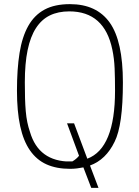

<svg xmlns="http://www.w3.org/2000/svg" viewBox="-20 -808 674 928"><path d="M456 100H421L383 1Q368 4 352 6Q336 8 318 8Q253 8 205 -13.5Q157 -35 125 -81Q93 -127 77.5 -198.5Q62 -270 62 -370Q62 -474 74.5 -552Q87 -630 116.5 -682.5Q146 -735 195 -761.5Q244 -788 318 -788Q447 -788 510.5 -698.5Q574 -609 574 -410Q574 -305 564 -234Q554 -163 534 -123Q492 -36 415 -8ZM330 -28Q349 -39 362 -55L304 -212H338L402 -41Q536 -91 536 -370Q536 -430 534 -477.5Q532 -525 523 -568Q485 -753 315 -753Q261 -753 221 -733.5Q181 -714 154 -672.5Q127 -631 113.5 -566Q100 -501 100 -410Q100 -367 101 -333Q102 -299 104.5 -270.5Q107 -242 112 -217.5Q117 -193 125 -170Q167 -27 321 -27Q295 -27 288 -27Q281 -27 285.5 -27.5Q290 -28 302.5 -28Q315 -28 330 -28Z"/></svg>

Font: Tanohe Sans ExtraLight
Style: Regular
Weight: 250
Designer: Village Type and Design LLC & Cristiano Sobral
Foundry: Cooper Hewitt Smithsonian Design Museum
Version: Version 1.00;May 30, 2020;FontCreator 12.0.0.2522 64-bit; tt